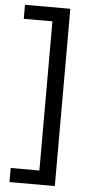

<svg xmlns="http://www.w3.org/2000/svg" viewBox="-59 -748 447 941"><g transform="rotate(5 164.5 -278.0)"><path d="M24.9 88.9H166V-645H24.9V-713.9H248V158.2H24.9Z"/></g></svg>

Font: Open Sans Y to K
Style: Regular
Weight: 400
Version: Version 1.10